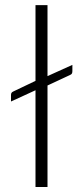

<svg xmlns="http://www.w3.org/2000/svg" viewBox="-20 -748 322 768"><path d="M269.5 -488.5V-463.5Q269.5 -458 267.8 -454.2Q266 -450.5 260 -448L170 -406V0H122V-387L24 -342V-367.5Q24 -373 25.8 -376.2Q27.5 -379.5 33 -382L122 -424.5V-727.5H170V-443.5Z"/></svg>

Font: Lato 2
Style: Regular
Weight: 300
Designer: Lukasz Dziedzic with Adam Twardoch and Botio Nikoltchev
Foundry: tyPoland Lukasz Dziedzic
Version: Version 2.015; 2015-08-06; http://www.latofonts.com/